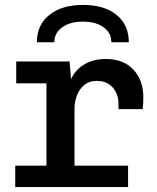

<svg xmlns="http://www.w3.org/2000/svg" viewBox="-20 -761 640 781"><path d="M169 0V-422H46V-511H263L269 -439Q286 -477 323 -499Q360 -521 410 -521Q483 -521 523 -477.5Q563 -434 563 -366Q563 -354 562.5 -342.5Q562 -331 560 -317H462V-340Q462 -364 452 -385Q442 -406 422.5 -419Q403 -432 373 -432Q343 -432 323 -415.5Q303 -399 293 -373Q283 -347 283 -318V0ZM42 0V-87H501V0ZM130 -589Q130 -660 181 -700.5Q232 -741 318 -741Q404 -741 454 -700.5Q504 -660 504 -589H433Q433 -627 401.5 -650Q370 -673 317 -673Q265 -673 233 -650Q201 -627 201 -589Z"/></svg>

Font: Chivo Mono Medium
Style: Regular
Weight: 500
Monospace: yes
Designer: Hector Gatti
Foundry: Omnibus-Type
Version: Version 1.008